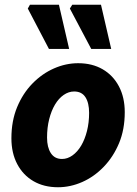

<svg xmlns="http://www.w3.org/2000/svg" viewBox="-20 -776 575 808"><path d="M224 12Q165 12 121 -13.5Q77 -39 52.5 -85.5Q28 -132 28 -194Q28 -267 52 -325Q76 -383 116.5 -424.5Q157 -466 207 -488Q257 -510 309 -510Q368 -510 412 -484.5Q456 -459 480.5 -412.5Q505 -366 505 -304Q505 -231 481 -173.5Q457 -116 416.5 -74Q376 -32 326 -10Q276 12 224 12ZM241 -107Q264 -107 285 -122Q306 -137 321.5 -163Q337 -189 346 -224.5Q355 -260 355 -301Q355 -343 339.5 -367Q324 -391 292 -391Q269 -391 248 -376.5Q227 -362 211.5 -336Q196 -310 187 -274.5Q178 -239 178 -197Q178 -156 194 -131.5Q210 -107 241 -107ZM186 -570 97 -740 106 -756H228L271 -570ZM364 -570 274 -740 284 -756H405L448 -570Z"/></svg>

Font: Source Sans 3 ExtraLight ExtraBold
Style: Italic
Weight: 800
Italic angle: -11°
Version: Version 3.052;hotconv 1.1.0;makeotfexe 2.6.0